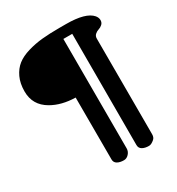

<svg xmlns="http://www.w3.org/2000/svg" viewBox="-169 -791 837 908"><g transform="rotate(-30 249.0 -337.5)"><path d="M281.7 -32.2Q281.7 -15.6 270 -2.7Q258.3 10.3 243.2 10.3Q221.2 10.3 207.3 2.2Q193.4 -5.9 193.4 -22.5L192.9 -360.8Q117.2 -362.3 63.5 -393.6Q-2 -431.6 -2 -505.9Q-2 -550.3 13.2 -582.5Q28.3 -614.7 53.2 -634.3Q78.1 -653.8 117.2 -665.3Q156.2 -676.8 196.8 -680.7Q237.3 -684.6 290.5 -684.6H327.1Q434.6 -684.6 467.8 -645.5Q478 -632.8 478 -619.6Q478 -606 468.8 -597.4Q459.5 -588.9 448.5 -585.7Q437.5 -582.5 428.2 -574.2Q418.9 -565.9 418.9 -552.2L419.4 -29.8Q419.4 -12.7 409.2 -3.9Q392.6 10.7 379.4 10.7Q357.9 10.7 343.8 2.7Q329.6 -5.4 329.6 -22.5V-629.9H281.2Z"/></g></svg>

Font: Corben
Style: Regular
Weight: 400
Designer: vernon adams
Foundry: vernon adams
Version: Version 1.100